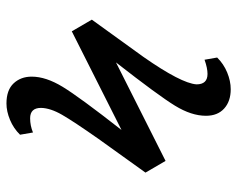

<svg xmlns="http://www.w3.org/2000/svg" viewBox="-90 -553 734 594"><g transform="rotate(-90 277.0 -256.0)"><path d="M76.2 -110.8 40 -172.9 144 -317.9Q197.8 -394.5 218.8 -430.9Q239.7 -467.3 240.2 -496.1Q240.2 -529.8 208 -529.8Q185.5 -529.8 164.1 -521L157.2 -561Q176.8 -581.1 203.1 -592Q229.5 -603 253.9 -603Q295.4 -603 316.2 -580.8Q336.9 -558.6 336.9 -524.9Q336.9 -481 305.4 -429.2Q273.9 -377.4 171.9 -247.1L477.1 -400.9L513.2 -338.9L397.9 -179.2Q316.4 -62.5 313 -15.1Q313 19 345.2 19Q363.3 19 389.2 9.8L396 48.8Q376.5 68.8 349.9 79.8Q323.2 90.8 297.9 90.8Q260.7 90.8 238.3 70.6Q215.8 50.3 215.8 14.2Q215.8 -30.8 247.1 -81.8Q278.3 -132.8 380.9 -264.2Z"/></g></svg>

Font: Literata Book Medium
Style: Italic
Weight: 500
Italic angle: -3°
Designer: Latin by Veronika Burian and Jose Scaglione. Greek by Irene Vlachou. Cyrillic by Vera Evstafieva
Foundry: TypeTogether
Version: Version 1.003;PS 001.003;hotconv 1.0.88;makeotf.lib2.5.64775